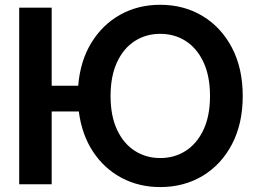

<svg xmlns="http://www.w3.org/2000/svg" viewBox="-20 -759 1054 791"><path d="M192.9 -727.5V-405.8H302.2Q310.5 -507.8 356.4 -582.8Q402.3 -657.7 475.6 -698.5Q548.8 -739.3 640.1 -739.3Q737.8 -739.3 814.7 -692.9Q891.6 -646.5 935.8 -562Q980 -477.5 980 -363.3Q980 -249.5 935.8 -165Q891.6 -80.6 814.7 -34.4Q737.8 11.7 640.1 11.7Q552.2 11.7 480.7 -26.4Q409.2 -64.5 363 -134.5Q316.9 -204.6 304.7 -299.8H192.9V0H59.1V-727.5ZM640.1 -107.9Q699.2 -107.9 745.4 -137.7Q791.5 -167.5 818.4 -224.6Q845.2 -281.7 845.2 -363.3Q845.2 -445.3 818.4 -502.7Q791.5 -560.1 745.4 -589.8Q699.2 -619.6 640.1 -619.6Q581.5 -619.6 535.2 -589.8Q488.8 -560.1 462.2 -502.7Q435.5 -445.3 435.5 -363.3Q435.5 -281.7 462.2 -224.6Q488.8 -167.5 535.2 -137.7Q581.5 -107.9 640.1 -107.9Z"/></svg>

Font: Inter Display Semi Bold
Style: Regular
Weight: 600
Designer: Rasmus Andersson
Foundry: rsms
Version: Version 4.000;git-37864ae